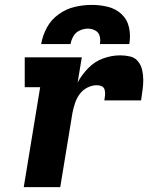

<svg xmlns="http://www.w3.org/2000/svg" viewBox="-20 -764 616 784"><path d="M77 0H226L276 -304Q280 -324 286.5 -343.5Q293 -363 305.5 -380Q318 -397 337 -406.5Q356 -416 376 -416Q387 -416 396 -411.5Q405 -407 407.5 -396.5Q410 -386 409 -375.5Q408 -365 406 -354H556Q559 -375 562 -396Q565 -417 565 -437.5Q565 -458 560.5 -478Q556 -498 543.5 -513.5Q531 -529 511 -533.5Q491 -538 471 -538Q436 -538 401.5 -525.5Q367 -513 340.5 -486Q314 -459 297 -427L314 -530H81V-408H144ZM148 -584H268Q271 -601 280 -616.5Q289 -632 305.5 -639.5Q322 -647 339 -647Q355 -647 369 -639.5Q383 -632 387 -616.5Q391 -601 388 -584H508Q514 -618 507 -651Q500 -684 476.5 -706Q453 -728 421 -736Q389 -744 355 -744Q320 -744 285.5 -736Q251 -728 220 -706Q189 -684 171.5 -651.5Q154 -619 148 -584Z"/></svg>

Font: Iosevka Sparkle Heavy
Style: Italic
Weight: 900
Italic angle: -9°
Designer: Belleve Invis
Foundry: Belleve Invis
Version: Version 4.5.0; ttfautohint (v1.8.3)